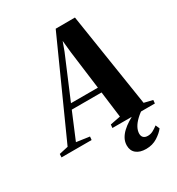

<svg xmlns="http://www.w3.org/2000/svg" viewBox="-306 -884 1152 1251"><g transform="rotate(-30 270.5 -259.0)"><path d="M-82 0 -80.5 -25 -13 -40 304.5 -745 449.5 -745.5 559 -40.5 623 -25 620.5 0H301L303.5 -25L380.5 -40L355.5 -236H131.5L49 -39L147 -25L144.5 0ZM148 -275H350.5L313.5 -561.5L304 -653.5L279.5 -586.5ZM424.5 228.5Q378 228.5 351.5 207Q325 185.5 325 146.5Q325 119.5 337.2 96.2Q349.5 73 370.5 53.2Q391.5 33.5 418 16.8Q444.5 0 472.5 -13L509 -28L543 -18Q507 4.5 482.8 27.8Q458.5 51 446.2 74Q434 97 433.5 119Q433.5 139.5 445 149.8Q456.5 160 476.5 160Q496.5 160 514.5 150.8Q532.5 141.5 553 126L566 155.5Q546.5 181.5 509.5 205Q472.5 228.5 424.5 228.5Z"/></g></svg>

Font: Merriweather 120pt ExtraBold
Style: Italic
Weight: 800
Italic angle: -7.8°
Version: Version 2.101